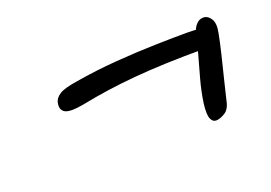

<svg xmlns="http://www.w3.org/2000/svg" viewBox="-56 -611 813 575"><g transform="rotate(-20 350.0 -323.5)"><path d="M194 -353Q151 -345 135.5 -353Q120 -361 124 -383Q127 -399 143.5 -409Q160 -419 201 -425Q266 -436 332.5 -441Q399 -446 458.5 -447.5Q518 -449 560 -449Q608 -449 623.5 -439Q639 -429 636 -414Q633 -401 622.5 -393.5Q612 -386 595 -386Q525 -386 470.5 -384Q416 -382 370 -378Q324 -374 281.5 -368Q239 -362 194 -353ZM552 -172Q541 -172 535.5 -185Q530 -198 534 -232Q539 -268 549.5 -306.5Q560 -345 570 -380Q580 -415 585 -438Q587 -452 597 -463.5Q607 -475 620 -475Q635 -475 644.5 -460Q654 -445 648 -416Q643 -389 634 -352Q625 -315 616 -279Q607 -243 601 -217Q596 -191 580 -181.5Q564 -172 552 -172Z"/></g></svg>

Font: Shantell Sans Light
Style: Italic
Weight: 300
Italic angle: -11°
Designer: Stephen Nixon, Anya Danilova, Shantell Martin
Foundry: Arrow Type
Version: Version 1.008;[ac192a2d6]